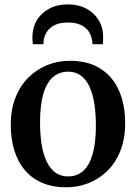

<svg xmlns="http://www.w3.org/2000/svg" viewBox="-20 -824 606 856"><path d="M28 -267.5Q28 -337.5 49.8 -391Q71.5 -444.5 108.8 -480.5Q146 -516.5 193 -534.8Q240 -553 290 -553Q374 -553 429 -517.2Q484 -481.5 511 -418.8Q538 -356 538 -275Q538 -204 516.2 -150.2Q494.5 -96.5 457.2 -60.8Q420 -25 373.2 -7Q326.5 11 276 11Q213.5 11 166.8 -9.5Q120 -30 89.2 -67.2Q58.5 -104.5 43.2 -155.5Q28 -206.5 28 -267.5ZM284 -37.5Q324 -37.5 351.5 -62.5Q379 -87.5 393.2 -137.8Q407.5 -188 407.5 -264Q407.5 -315.5 401 -359.2Q394.5 -403 380 -435.5Q365.5 -468 341.8 -486.2Q318 -504.5 284 -504.5Q243.5 -504.5 215.5 -479.8Q187.5 -455 173 -404.8Q158.5 -354.5 158.5 -277.5Q158.5 -226 165.2 -182.2Q172 -138.5 187 -106Q202 -73.5 225.8 -55.5Q249.5 -37.5 284 -37.5ZM283 -804.5Q329.5 -804.5 365 -785.5Q400.5 -766.5 420.2 -733.5Q440 -700.5 440 -658Q440 -650 439.5 -642Q439 -634 438.5 -627H392Q392 -631 391.8 -636Q391.5 -641 390 -646.5Q387 -666.5 375.2 -684Q363.5 -701.5 341 -712.5Q318.5 -723.5 283 -723.5Q247 -723.5 224.5 -712.5Q202 -701.5 190.2 -683.8Q178.5 -666 175 -646.5Q174.5 -641 174 -636Q173.5 -631 173.5 -627H126.5Q125.5 -634 125 -642Q124.5 -650 124.5 -658Q124.5 -700.5 144.2 -733.5Q164 -766.5 199.8 -785.5Q235.5 -804.5 283 -804.5Z"/></svg>

Font: Merriweather 60pt SemiBold
Style: Regular
Weight: 600
Version: Version 2.100